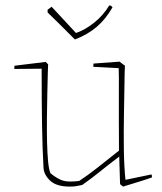

<svg xmlns="http://www.w3.org/2000/svg" viewBox="-20 -684 598 710"><path d="M238 6Q189 6 166 -15.5Q143 -37 141 -62Q137 -132 135.5 -219Q134 -306 134 -430L33 -429Q33 -432 33 -435.5Q33 -439 34 -441L149 -455L158 -446L157 -421Q156 -385 155 -340Q154 -295 153.5 -248Q153 -201 154 -158.5Q155 -116 158 -85.5Q161 -55 167 -43Q194 -21 215 -15.5Q236 -10 273 -15Q305 -36 340.5 -64Q376 -92 420 -127Q420 -181 419.5 -236.5Q419 -292 419.5 -343Q420 -394 419 -432L325 -437Q325 -439 325 -442Q325 -445 326 -449L422 -456L442 -441L441 -416Q440 -342 438.5 -268.5Q437 -195 438 -130.5Q439 -66 444 -19L540 -39Q541 -38 541.5 -34Q542 -30 542 -28Q517 -19 489 -10.5Q461 -2 435 6L424 -3L421 -100V-105Q381 -75 349 -49Q317 -23 284 0Q270 3 261 4.5Q252 6 238 6ZM257 -538 248 -547Q224 -571 202.5 -592.5Q181 -614 156 -638V-648L171 -659Q193 -636 216 -610.5Q239 -585 261 -562Q294 -573 328 -600Q362 -627 384 -664Q391 -664 396 -657Q371 -613 337.5 -584.5Q304 -556 257 -538Z"/></svg>

Font: Labrada Thin
Style: Regular
Weight: 100
Designer: Mercedes Jáuregui
Foundry: Omnibus-Type Team
Version: Version 1.000; ttfautohint (v1.8.4.7-5d5b)